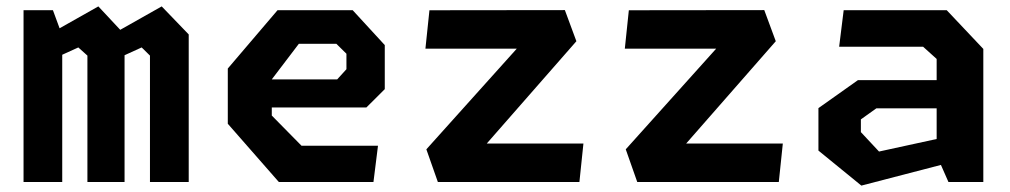

<svg xmlns="http://www.w3.org/2000/svg" viewBox="-20 -566 3140 597"><path d="M446.3 -393.1 420.5 -418.5 328 -376.4V-458.7L482.8 -546.1L566.8 -458.9V0H446.3ZM53.2 -534.2H144.6L173.5 -455.7V0H53.2ZM251.8 -393.1 223.5 -418.5 131 -376.4V-458.7L285.8 -546.1L367.3 -458.9V0H251.8Z M688.3 -181.2V-352.9L842.9 -534.2H1076.7L1176.4 -425.8V-288.8L1119.2 -231.8H791.1V-319.1H1028.4L1057.2 -350.8V-398.9L1025.9 -429.8H909.2L825.1 -319.2V-206.7L917.6 -112.8H1155.3L1141.2 0H847.1Z M1305.7 -101.7 1605.2 -435.1 1666.5 -414.7H1302.8L1315.3 -534.1L1736.4 -534.6L1772.2 -437.8L1447 -66.6L1413.6 -119.8H1794.1L1781.6 0H1341.5Z M1925.7 -101.7 2225.2 -435.1 2286.5 -414.7H1922.8L1935.3 -534.1L2356.4 -534.6L2392.2 -437.8L2067 -66.6L2033.6 -119.8H2414.1L2401.6 0H1961.5Z M2892.4 -83.4V-382.7L2850.4 -420.6H2589.2L2603.3 -534.2H2923.8L3037.5 -413.9V0H2929.1ZM2524.8 -97.8V-229.8L2647.6 -316.8H2936.5V-229.2H2705L2656.8 -194.8V-155.2L2713.2 -94.8L2936.5 -143.4V-61.2L2658.3 11.1Z"/></svg>

Font: Monaspace Krypton Var ExLight
Style: Regular
Weight: 200
Designer: Riley Cran and the Lettermatic Team
Version: Version 1.200 (Monaspace Krypton Var)